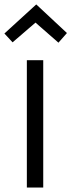

<svg xmlns="http://www.w3.org/2000/svg" viewBox="-32 -838 319 858"><path d="M267.1 -690.4 229.2 -647.3 120.9 -742H132.4L24.2 -648.8L-12.3 -688.3L130 -818.2ZM88 0V-569H161.2V0Z"/></svg>

Font: Yaldevi ExtraLight
Style: Regular
Weight: 200
Designer: Sol Matas, Rajitha Manaperi, Kosala Senevirathne
Foundry: Mooniak
Version: Version 1.100